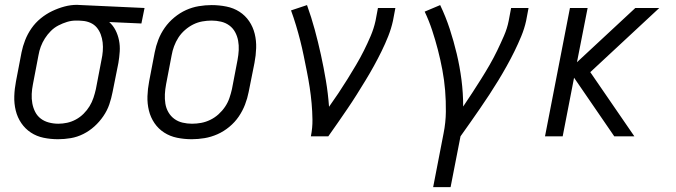

<svg xmlns="http://www.w3.org/2000/svg" viewBox="-20 -563 2790 793"><path d="M220 12Q189 12 160 6Q131 0 107.5 -15.5Q84 -31 68 -54.5Q52 -78 45 -106.5Q38 -135 39 -165.5Q40 -196 46 -227L69 -347Q74 -372 84 -397.5Q94 -423 110 -446Q126 -469 148 -487Q170 -505 195 -517Q220 -529 246 -536Q272 -543 298 -543Q302 -543 307 -542.5Q312 -542 317 -542L577 -530L564 -466L431 -472Q447 -458 457 -438.5Q467 -419 471.5 -396.5Q476 -374 474.5 -350.5Q473 -327 469 -303L445 -183Q440 -157 431.5 -132Q423 -107 407 -83.5Q391 -60 370 -41Q349 -22 324 -9.5Q299 3 272.5 7.5Q246 12 220 12ZM221 -52Q239 -52 257.5 -56Q276 -60 293.5 -69.5Q311 -79 325.5 -93.5Q340 -108 350 -124.5Q360 -141 366 -159Q372 -177 376 -195L399 -315Q403 -333 404.5 -351.5Q406 -370 404 -387.5Q402 -405 396 -421Q390 -437 379.5 -449.5Q369 -462 353 -469Q337 -476 319 -477L305 -478H293Q275 -478 257 -472.5Q239 -467 221.5 -458Q204 -449 190 -435Q176 -421 165.5 -404.5Q155 -388 148.5 -370.5Q142 -353 139 -335L116 -215Q112 -195 111 -175Q110 -155 113.5 -136Q117 -117 125.5 -100.5Q134 -84 148.5 -73Q163 -62 182 -57Q201 -52 221 -52Z M772 12Q741 12 711.5 6Q682 0 658 -15.5Q634 -31 618 -54.5Q602 -78 595 -106.5Q588 -135 589 -165.5Q590 -196 596 -227L619 -347Q624 -373 634 -399Q644 -425 660.5 -448.5Q677 -472 700 -491Q723 -510 748.5 -521.5Q774 -533 801 -537.5Q828 -542 854 -542Q885 -542 915 -536Q945 -530 969 -514.5Q993 -499 1009 -475.5Q1025 -452 1032 -423.5Q1039 -395 1038 -364.5Q1037 -334 1031 -303L1007 -183Q1002 -157 992 -131Q982 -105 966 -81.5Q950 -58 927 -39Q904 -20 878 -8.5Q852 3 825 7.5Q798 12 772 12ZM773 -52Q792 -52 811 -55.5Q830 -59 848.5 -68Q867 -77 882.5 -91Q898 -105 909.5 -122Q921 -139 927.5 -158Q934 -177 938 -195L961 -315Q965 -336 966 -356Q967 -376 963.5 -395Q960 -414 951 -430.5Q942 -447 927 -458Q912 -469 893 -473.5Q874 -478 854 -478Q835 -478 815.5 -474.5Q796 -471 778 -462Q760 -453 744 -439Q728 -425 717 -408Q706 -391 699 -372Q692 -353 689 -335L666 -215Q662 -194 661 -174Q660 -154 663 -135Q666 -116 675.5 -99.5Q685 -83 700 -72Q715 -61 734 -56.5Q753 -52 773 -52Z M1264 0Q1271 -35 1270.5 -69Q1270 -103 1267 -136.5Q1264 -170 1259 -202.5Q1254 -235 1247.5 -267.5Q1241 -300 1234.5 -332Q1228 -364 1220 -395.5Q1212 -427 1202.5 -458.5Q1193 -490 1182 -520L1248 -542Q1266 -492 1280 -440.5Q1294 -389 1305.5 -336.5Q1317 -284 1326 -230.5Q1335 -177 1339 -122Q1359 -150 1378 -178.5Q1397 -207 1415 -236Q1433 -265 1450.5 -294.5Q1468 -324 1483 -354Q1498 -384 1511 -414.5Q1524 -445 1531 -477L1541 -530H1613L1603 -477Q1596 -445 1583.5 -413.5Q1571 -382 1556 -351.5Q1541 -321 1524.5 -291Q1508 -261 1490 -231.5Q1472 -202 1453.5 -172.5Q1435 -143 1415.5 -114.5Q1396 -86 1376 -57Q1356 -28 1336 0Z M1769 210 1812 -12Q1821 -57 1821.5 -101.5Q1822 -146 1818.5 -189Q1815 -232 1807 -274.5Q1799 -317 1788.5 -357.5Q1778 -398 1765 -437.5Q1752 -477 1734 -515L1798 -542Q1821 -494 1837.5 -443.5Q1854 -393 1866.5 -340.5Q1879 -288 1886 -233.5Q1893 -179 1893 -123Q1912 -151 1930.5 -179.5Q1949 -208 1967 -236.5Q1985 -265 2002 -294.5Q2019 -324 2033.5 -354Q2048 -384 2061.5 -415Q2075 -446 2081 -477L2091 -530H2163L2153 -477Q2146 -445 2133 -413.5Q2120 -382 2105 -351.5Q2090 -321 2073 -290.5Q2056 -260 2038 -230.5Q2020 -201 2001 -172Q1982 -143 1962 -114Q1942 -85 1922 -56.5Q1902 -28 1882 0L1841 210Z M2517 0 2351 -242 2304 0H2231L2334 -530H2407L2363 -306L2604 -530H2703L2418 -265L2600 0Z"/></svg>

Font: Lode Term
Style: Italic
Weight: 400
Italic angle: -11°
Monospace: yes
Designer: Belleve Invis
Foundry: Belleve Invis
Version: Version 29.2.0